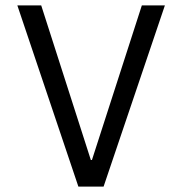

<svg xmlns="http://www.w3.org/2000/svg" viewBox="-20 -688 672 708"><path d="M269 0 44 -668H132L315 -98H319L503 -668H588L362 0Z"/></svg>

Font: Atkinson Hyperlegible Mono ExtraLight
Style: Regular
Weight: 400
Monospace: yes
Version: Version 2.001